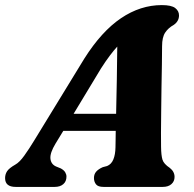

<svg xmlns="http://www.w3.org/2000/svg" viewBox="-46 -734 760 754"><path d="M172 -170Q150 -133.5 152 -111.5Q154 -89.5 173.5 -80.5L193 -72.5Q205.5 -65.5 210.2 -57.2Q215 -49 215 -40.5Q215 -21.5 202.5 -10.8Q190 0 169 0H15.5Q-26 0 -26 -34.5Q-26 -49.5 -18.2 -61.5Q-10.5 -73.5 14 -87.5Q30.5 -96.5 49.5 -123Q68.5 -149.5 88.5 -182.5L285.5 -504.5Q353 -611 429.2 -662.5Q505.5 -714 589.5 -714Q627 -714 642 -702.5Q657 -691 657 -673.5Q657 -650.5 636 -636Q615 -624.5 602.8 -606.2Q590.5 -588 590.5 -552.5Q590.5 -524.5 589.8 -482Q589 -439.5 588.2 -391Q587.5 -342.5 587 -295.8Q586.5 -249 586.2 -212.2Q586 -175.5 586.5 -157Q587 -123.5 592 -107Q597 -90.5 621 -74.5Q639.5 -60 639.5 -39Q639.5 -22 627.2 -11Q615 0 593 0H360.5Q339 0 331 -10.2Q323 -20.5 323 -35Q323 -50 331.8 -60Q340.5 -70 357.5 -77.5L374.5 -82Q391.5 -89 399.2 -108Q407 -127 407.5 -155.5Q407.5 -168 408 -184.5Q408.5 -201 408.5 -220H202.5ZM350.5 -465 243 -287H410Q411.5 -351 412.8 -422Q414 -493 414.5 -551Q401.5 -537 385.8 -516.2Q370 -495.5 350.5 -465Z"/></svg>

Font: Fraunces 9pt S050
Style: Bold Italic
Weight: 700
Italic angle: -16°
Version: Version 1.000; ttfautohint (v1.8.3)